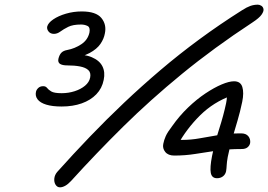

<svg xmlns="http://www.w3.org/2000/svg" viewBox="-20 -757 1148 822"><path d="M244 -301Q204 -301 178 -309Q152 -317 141 -331.5Q130 -346 134 -364Q136 -373 144 -380.5Q152 -388 165 -388Q176 -388 181.5 -380.5Q187 -373 199.5 -365.5Q212 -358 244 -358Q273 -358 299.5 -366.5Q326 -375 344 -390Q362 -405 366 -425Q370 -446 358 -457Q346 -468 322.5 -472.5Q299 -477 268 -477Q247 -477 237 -483.5Q227 -490 230 -505Q234 -522 242.5 -531Q251 -540 268 -543Q300 -549 328 -567.5Q356 -586 363 -618Q367 -640 354.5 -646Q342 -652 327 -652Q292 -652 272 -642Q252 -632 238.5 -622Q225 -612 211 -612Q196 -612 188 -622Q180 -632 182 -643Q186 -659 208 -674Q230 -689 262.5 -698.5Q295 -708 330 -708Q391 -708 414 -680Q437 -652 429 -614Q425 -591 410 -569Q395 -547 363.5 -530Q332 -513 277 -504L284 -525Q340 -526 373 -512Q406 -498 418.5 -473Q431 -448 424 -415Q417 -379 392.5 -353.5Q368 -328 330 -314.5Q292 -301 244 -301ZM237 45Q225 45 218 34Q211 23 212.5 7.5Q214 -8 225 -21Q293 -97 364.5 -171.5Q436 -246 511 -317Q586 -388 666.5 -456.5Q747 -525 834 -589Q921 -653 1016 -713Q1036 -726 1051.5 -731.5Q1067 -737 1084 -737Q1091 -737 1098.5 -732.5Q1106 -728 1108 -718.5Q1110 -709 1100 -694.5Q1090 -680 1061 -661Q895 -552 759 -440.5Q623 -329 507.5 -215Q392 -101 284 18Q271 32 259 38.5Q247 45 237 45ZM909 6Q887 6 882.5 -16.5Q878 -39 888 -90Q900 -148 918.5 -205.5Q937 -263 948 -315Q951 -330 951.5 -341.5Q952 -353 950 -364L972 -348Q894 -320 836.5 -263Q779 -206 741 -137L724 -168Q737 -162 743 -160Q749 -158 759 -158Q798 -158 836 -165Q874 -172 916.5 -179Q959 -186 1012 -186Q1033 -186 1043 -174Q1053 -162 1051 -145Q1049 -134 1040 -126.5Q1031 -119 1015 -119Q955 -119 907.5 -112Q860 -105 816.5 -98Q773 -91 726 -91Q700 -91 687.5 -106.5Q675 -122 679 -141Q682 -157 689.5 -174Q697 -191 717 -217Q748 -261 785 -296.5Q822 -332 859.5 -357Q897 -382 929 -395.5Q961 -409 982 -409Q1010 -409 1017.5 -384.5Q1025 -360 1017 -321Q1008 -278 997 -241Q986 -204 975 -166.5Q964 -129 955 -85Q951 -62 950.5 -49.5Q950 -37 948 -24Q945 -10 934.5 -2Q924 6 909 6Z"/></svg>

Font: Shantell Sans Light
Style: Italic
Weight: 300
Italic angle: -11°
Designer: Stephen Nixon, Anya Danilova, Shantell Martin
Foundry: Arrow Type
Version: Version 1.008;[ac192a2d6]